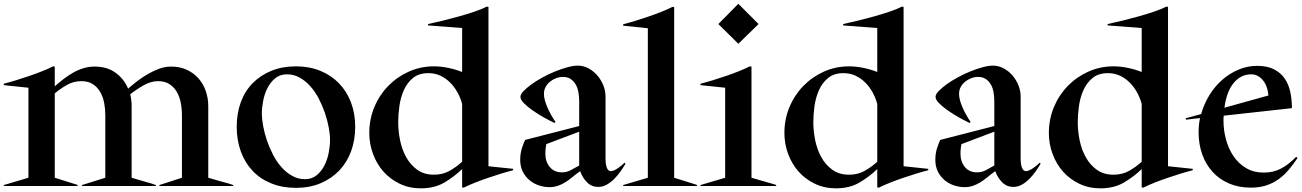

<svg xmlns="http://www.w3.org/2000/svg" viewBox="-20 -989 6926 1021"><path d="M827.5 -5 947.5 -43.8V-376.2Q947.5 -410 941.2 -442.5Q935 -475 920 -500.6Q905 -526.2 880.6 -541.9Q856.2 -557.5 820 -557.5Q782.5 -557.5 743.1 -535Q703.8 -512.5 672.5 -487.5Q680 -457.5 680 -425V-43.8Q715 -33.8 743.8 -25Q767.5 -18.8 787.5 -12.5Q807.5 -6.2 808.8 -5V0H416.2V-5L540 -43.8V-376.2Q540 -410 533.8 -442.5Q527.5 -475 512.5 -500.6Q497.5 -526.2 473.1 -541.9Q448.8 -557.5 412.5 -557.5Q371.2 -557.5 336.2 -537.5Q301.2 -517.5 271.2 -492.5V-43.8Q305 -33.8 331.2 -25Q353.8 -17.5 373.1 -11.9Q392.5 -6.2 392.5 -5V0H0V-5L131.2 -43.8V-522.5L0 -536.2V-543.8Q30 -551.2 64.4 -561.9Q98.8 -572.5 133.8 -584.4Q168.8 -596.2 201.9 -609.4Q235 -622.5 262.5 -636.2L271.2 -635V-530Q293.8 -550 318.1 -568.8Q342.5 -587.5 368.8 -602.5Q395 -617.5 423.8 -626.2Q452.5 -635 482.5 -635Q550 -635 595 -601.9Q640 -568.8 661.2 -517.5Q683.8 -537.5 710.6 -558.1Q737.5 -578.8 766.9 -595.6Q796.2 -612.5 827.5 -623.8Q858.8 -635 890 -635Q937.5 -635 974.4 -617.5Q1011.2 -600 1036.2 -571.2Q1061.2 -542.5 1074.4 -504.4Q1087.5 -466.2 1087.5 -425V-43.8Q1123.8 -33.8 1152.5 -25Q1177.5 -18.8 1198.1 -12.5Q1218.8 -6.2 1220 -5V0H827.5Z M1553.8 10Q1481.2 10 1422.5 -13.8Q1363.8 -37.5 1323.1 -80.6Q1282.5 -123.8 1260.6 -183.8Q1238.8 -243.8 1238.8 -315Q1238.8 -386.2 1260.6 -445.6Q1282.5 -505 1323.8 -546.9Q1365 -588.8 1423.1 -612.5Q1481.2 -636.2 1553.8 -636.2Q1625 -636.2 1683.1 -612.5Q1741.2 -588.8 1782.5 -546.2Q1823.8 -503.8 1846.2 -445Q1868.8 -386.2 1868.8 -315Q1868.8 -243.8 1846.9 -184.4Q1825 -125 1783.8 -81.9Q1742.5 -38.8 1684.4 -14.4Q1626.2 10 1553.8 10ZM1372.5 -386.2Q1372.5 -356.2 1379.4 -318.8Q1386.2 -281.2 1399.4 -242.5Q1412.5 -203.8 1431.9 -166.2Q1451.2 -128.8 1476.9 -100Q1502.5 -71.2 1533.8 -53.8Q1565 -36.2 1601.2 -36.2Q1638.8 -36.2 1664.4 -57.5Q1690 -78.8 1705.6 -110Q1721.2 -141.2 1728.1 -177.5Q1735 -213.8 1735 -243.8Q1735 -273.8 1728.1 -311.2Q1721.2 -348.8 1708.1 -387.5Q1695 -426.2 1675.6 -463.8Q1656.2 -501.2 1630.6 -530Q1605 -558.8 1573.8 -576.2Q1542.5 -593.8 1506.2 -593.8Q1468.8 -593.8 1443.1 -572.5Q1417.5 -551.2 1401.9 -520Q1386.2 -488.8 1379.4 -452.5Q1372.5 -416.2 1372.5 -386.2Z M2437.5 7.5V-90Q2396.2 -50 2343.8 -18.8Q2291.2 12.5 2217.5 12.5Q2156.2 12.5 2105.6 -11.9Q2055 -36.2 2019.4 -76.2Q1983.8 -116.2 1963.8 -170Q1943.8 -223.8 1943.8 -281.2Q1943.8 -355 1970.6 -419.4Q1997.5 -483.8 2044.4 -531.9Q2091.2 -580 2153.8 -608.1Q2216.2 -636.2 2287.5 -636.2Q2325 -636.2 2363.8 -628.1Q2402.5 -620 2437.5 -606.2V-840L2256.2 -853.8V-861.2Q2292.5 -868.8 2335.6 -879.4Q2378.8 -890 2421.2 -901.9Q2463.8 -913.8 2502.5 -926.9Q2541.2 -940 2568.8 -953.8L2577.5 -952.5V-105L2708.8 -91.2V-83.8Q2678.8 -76.2 2644.4 -65.6Q2610 -55 2575 -43.1Q2540 -31.2 2506.9 -18.1Q2473.8 -5 2446.2 8.8ZM2097.5 -338.8Q2097.5 -292.5 2107.5 -243.1Q2117.5 -193.8 2140 -153.1Q2162.5 -112.5 2198.8 -86.2Q2235 -60 2287.5 -60Q2335 -60 2371.9 -81.2Q2408.8 -102.5 2437.5 -128.8V-436.2Q2428.8 -468.8 2412.5 -498.1Q2396.2 -527.5 2373.8 -550Q2351.2 -572.5 2322.5 -586.2Q2293.8 -600 2257.5 -600Q2207.5 -600 2176.2 -574.4Q2145 -548.8 2127.5 -509.4Q2110 -470 2103.8 -424.4Q2097.5 -378.8 2097.5 -338.8Z M2901.2 6.2Q2875 6.2 2847.5 -2.5Q2820 -11.2 2797.5 -29.4Q2775 -47.5 2760.6 -75Q2746.2 -102.5 2746.2 -140Q2746.2 -161.2 2750 -180Q2753.8 -198.8 2760 -213.8Q2765 -230 2772.5 -245L3060 -318.8V-448.8Q3060 -475 3055.6 -499.4Q3051.2 -523.8 3040.6 -541.2Q3030 -558.8 3013.8 -569.4Q2997.5 -580 2973.8 -580Q2955 -580 2936.9 -573.1Q2918.8 -566.2 2904.4 -554.4Q2890 -542.5 2881.2 -526.2Q2872.5 -510 2872.5 -490Q2872.5 -458.8 2891.9 -415.6Q2911.2 -372.5 2933.8 -341.2L2928.8 -335Q2902.5 -347.5 2871.2 -365Q2840 -382.5 2812.5 -401.9Q2785 -421.2 2766.2 -440Q2747.5 -458.8 2747.5 -473.8Q2747.5 -487.5 2763.8 -504.4Q2780 -521.2 2805.6 -540Q2831.2 -558.8 2864.4 -576.9Q2897.5 -595 2931.2 -608.8Q2965 -622.5 2996.9 -631.2Q3028.8 -640 3052.5 -640Q3082.5 -640 3109.4 -625.6Q3136.2 -611.2 3156.2 -588.1Q3176.2 -565 3188.1 -535.6Q3200 -506.2 3200 -475V-145Q3200 -116.2 3206.9 -97.5Q3213.8 -78.8 3228.8 -78.8Q3236.2 -78.8 3246.9 -83.8Q3257.5 -88.8 3267.5 -95.6Q3277.5 -102.5 3286.9 -110.6Q3296.2 -118.8 3301.2 -123.8L3306.2 -118.8Q3295 -98.8 3279.4 -76.9Q3263.8 -55 3245.6 -36.9Q3227.5 -18.8 3206.2 -6.9Q3185 5 3161.2 5Q3126.2 5 3101.9 -19.4Q3077.5 -43.8 3065 -78.8Q3043.8 -63.8 3025 -48.1Q3006.2 -32.5 2987.5 -20.6Q2968.8 -8.8 2947.5 -1.2Q2926.2 6.2 2901.2 6.2ZM2880 -172.5Q2880 -128.8 2903.8 -100.6Q2927.5 -72.5 2967.5 -72.5Q2993.8 -72.5 3014.4 -83.8Q3035 -95 3060 -108.8V-288.8L2885 -222.5Q2883.8 -215 2882.5 -206.2Q2881.2 -198.8 2880.6 -190Q2880 -181.2 2880 -172.5Z M3293.8 -5 3425 -43.8V-838.8L3293.8 -852.5V-860Q3323.8 -867.5 3358.1 -878.1Q3392.5 -888.8 3427.5 -900.6Q3462.5 -912.5 3495.6 -925.6Q3528.8 -938.8 3556.2 -952.5L3565 -951.2V-43.8Q3598.8 -33.8 3625 -25Q3647.5 -17.5 3666.9 -11.9Q3686.2 -6.2 3686.2 -5V0H3293.8Z M3906.2 -968.8 4013.8 -861.2 3906.2 -756.2 3800 -861.2ZM3705 -5 3836.2 -43.8V-522.5L3705 -536.2V-543.8Q3735 -551.2 3769.4 -561.9Q3803.8 -572.5 3838.8 -584.4Q3873.8 -596.2 3906.9 -609.4Q3940 -622.5 3967.5 -636.2L3976.2 -635V-43.8Q4012.5 -33.8 4041.2 -25Q4066.2 -17.5 4086.9 -11.9Q4107.5 -6.2 4107.5 -5V0H3705Z M4645 7.5V-90Q4603.8 -50 4551.2 -18.8Q4498.8 12.5 4425 12.5Q4363.8 12.5 4313.1 -11.9Q4262.5 -36.2 4226.9 -76.2Q4191.2 -116.2 4171.2 -170Q4151.2 -223.8 4151.2 -281.2Q4151.2 -355 4178.1 -419.4Q4205 -483.8 4251.9 -531.9Q4298.8 -580 4361.2 -608.1Q4423.8 -636.2 4495 -636.2Q4532.5 -636.2 4571.2 -628.1Q4610 -620 4645 -606.2V-840L4463.8 -853.8V-861.2Q4500 -868.8 4543.1 -879.4Q4586.2 -890 4628.8 -901.9Q4671.2 -913.8 4710 -926.9Q4748.8 -940 4776.2 -953.8L4785 -952.5V-105L4916.2 -91.2V-83.8Q4886.2 -76.2 4851.9 -65.6Q4817.5 -55 4782.5 -43.1Q4747.5 -31.2 4714.4 -18.1Q4681.2 -5 4653.8 8.8ZM4305 -338.8Q4305 -292.5 4315 -243.1Q4325 -193.8 4347.5 -153.1Q4370 -112.5 4406.2 -86.2Q4442.5 -60 4495 -60Q4542.5 -60 4579.4 -81.2Q4616.2 -102.5 4645 -128.8V-436.2Q4636.2 -468.8 4620 -498.1Q4603.8 -527.5 4581.2 -550Q4558.8 -572.5 4530 -586.2Q4501.2 -600 4465 -600Q4415 -600 4383.8 -574.4Q4352.5 -548.8 4335 -509.4Q4317.5 -470 4311.2 -424.4Q4305 -378.8 4305 -338.8Z M5108.8 6.2Q5082.5 6.2 5055 -2.5Q5027.5 -11.2 5005 -29.4Q4982.5 -47.5 4968.1 -75Q4953.8 -102.5 4953.8 -140Q4953.8 -161.2 4957.5 -180Q4961.2 -198.8 4967.5 -213.8Q4972.5 -230 4980 -245L5267.5 -318.8V-448.8Q5267.5 -475 5263.1 -499.4Q5258.8 -523.8 5248.1 -541.2Q5237.5 -558.8 5221.2 -569.4Q5205 -580 5181.2 -580Q5162.5 -580 5144.4 -573.1Q5126.2 -566.2 5111.9 -554.4Q5097.5 -542.5 5088.8 -526.2Q5080 -510 5080 -490Q5080 -458.8 5099.4 -415.6Q5118.8 -372.5 5141.2 -341.2L5136.2 -335Q5110 -347.5 5078.8 -365Q5047.5 -382.5 5020 -401.9Q4992.5 -421.2 4973.8 -440Q4955 -458.8 4955 -473.8Q4955 -487.5 4971.2 -504.4Q4987.5 -521.2 5013.1 -540Q5038.8 -558.8 5071.9 -576.9Q5105 -595 5138.8 -608.8Q5172.5 -622.5 5204.4 -631.2Q5236.2 -640 5260 -640Q5290 -640 5316.9 -625.6Q5343.8 -611.2 5363.8 -588.1Q5383.8 -565 5395.6 -535.6Q5407.5 -506.2 5407.5 -475V-145Q5407.5 -116.2 5414.4 -97.5Q5421.2 -78.8 5436.2 -78.8Q5443.8 -78.8 5454.4 -83.8Q5465 -88.8 5475 -95.6Q5485 -102.5 5494.4 -110.6Q5503.8 -118.8 5508.8 -123.8L5513.8 -118.8Q5502.5 -98.8 5486.9 -76.9Q5471.2 -55 5453.1 -36.9Q5435 -18.8 5413.8 -6.9Q5392.5 5 5368.8 5Q5333.8 5 5309.4 -19.4Q5285 -43.8 5272.5 -78.8Q5251.2 -63.8 5232.5 -48.1Q5213.8 -32.5 5195 -20.6Q5176.2 -8.8 5155 -1.2Q5133.8 6.2 5108.8 6.2ZM5087.5 -172.5Q5087.5 -128.8 5111.2 -100.6Q5135 -72.5 5175 -72.5Q5201.2 -72.5 5221.9 -83.8Q5242.5 -95 5267.5 -108.8V-288.8L5092.5 -222.5Q5091.2 -215 5090 -206.2Q5088.8 -198.8 5088.1 -190Q5087.5 -181.2 5087.5 -172.5Z M6051.2 7.5V-90Q6010 -50 5957.5 -18.8Q5905 12.5 5831.2 12.5Q5770 12.5 5719.4 -11.9Q5668.8 -36.2 5633.1 -76.2Q5597.5 -116.2 5577.5 -170Q5557.5 -223.8 5557.5 -281.2Q5557.5 -355 5584.4 -419.4Q5611.2 -483.8 5658.1 -531.9Q5705 -580 5767.5 -608.1Q5830 -636.2 5901.2 -636.2Q5938.8 -636.2 5977.5 -628.1Q6016.2 -620 6051.2 -606.2V-840L5870 -853.8V-861.2Q5906.2 -868.8 5949.4 -879.4Q5992.5 -890 6035 -901.9Q6077.5 -913.8 6116.2 -926.9Q6155 -940 6182.5 -953.8L6191.2 -952.5V-105L6322.5 -91.2V-83.8Q6292.5 -76.2 6258.1 -65.6Q6223.8 -55 6188.8 -43.1Q6153.8 -31.2 6120.6 -18.1Q6087.5 -5 6060 8.8ZM5711.2 -338.8Q5711.2 -292.5 5721.2 -243.1Q5731.2 -193.8 5753.8 -153.1Q5776.2 -112.5 5812.5 -86.2Q5848.8 -60 5901.2 -60Q5948.8 -60 5985.6 -81.2Q6022.5 -102.5 6051.2 -128.8V-436.2Q6042.5 -468.8 6026.2 -498.1Q6010 -527.5 5987.5 -550Q5965 -572.5 5936.2 -586.2Q5907.5 -600 5871.2 -600Q5821.2 -600 5790 -574.4Q5758.8 -548.8 5741.2 -509.4Q5723.8 -470 5717.5 -424.4Q5711.2 -378.8 5711.2 -338.8Z M6631.2 8.8Q6567.5 8.8 6516.2 -13.1Q6465 -35 6428.8 -74.4Q6392.5 -113.8 6373.1 -168.1Q6353.8 -222.5 6353.8 -286.2Q6353.8 -323.8 6361.2 -361.2L6286.2 -352.5L6285 -360L6367.5 -382.5Q6382.5 -436.2 6411.2 -483.1Q6440 -530 6479.4 -564.4Q6518.8 -598.8 6566.2 -618.8Q6613.8 -638.8 6665 -638.8Q6718.8 -638.8 6754.4 -620.6Q6790 -602.5 6811.2 -571.9Q6832.5 -541.2 6841.2 -500.6Q6850 -460 6850 -413.8L6487.5 -373.8Q6486.2 -367.5 6486.2 -360.6Q6486.2 -353.8 6486.2 -346.2Q6486.2 -296.2 6499.4 -247.5Q6512.5 -198.8 6538.8 -159.4Q6565 -120 6605.6 -95.6Q6646.2 -71.2 6701.2 -71.2Q6750 -71.2 6790.6 -91.9Q6831.2 -112.5 6872.5 -155L6880 -148.8Q6857.5 -115 6833.1 -86.2Q6808.8 -57.5 6779.4 -36.2Q6750 -15 6713.8 -3.1Q6677.5 8.8 6631.2 8.8ZM6725 -481.2Q6723.8 -502.5 6716.9 -523.1Q6710 -543.8 6698.1 -559.4Q6686.2 -575 6670 -584.4Q6653.8 -593.8 6633.8 -593.8Q6578.8 -593.8 6540.6 -548.1Q6502.5 -502.5 6491.2 -416.2Z"/></svg>

Font: Equateur
Style: Regular
Weight: 400
Designer: Ange Degheest & Eugénie Bidaut
Foundry: Velvetyne Type Foundry
Version: Version 1.000;FEAKit 1.0